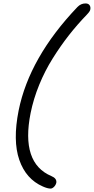

<svg xmlns="http://www.w3.org/2000/svg" viewBox="-20 -872 544 1112"><path d="M272.9 220.2Q255.4 220.2 228 208Q130.4 165.5 91.8 54Q53.2 -57.6 87.9 -231.9Q149.9 -539.1 428.2 -831.1Q448.2 -852.1 475.1 -852.1Q491.7 -852.1 498.8 -841.8Q505.9 -831.5 502.9 -816.9Q502 -807.1 482.9 -787.1Q426.8 -729 378.7 -667.5Q330.6 -606 285.4 -533.9Q240.2 -461.9 207 -380.6Q173.8 -299.3 157.2 -216.8Q99.6 72.8 277.8 147.9Q309.6 161.1 306.2 186Q303.2 199.7 293 210Q282.7 220.2 272.9 220.2Z"/></svg>

Font: Shantell Sans Bouncy
Style: Italic
Weight: 300
Italic angle: -11.31°
Designer: Stephen Nixon, Anya Danilova, Shantell Martin
Foundry: Arrow Type
Version: Version 1.006;[9816181b4]